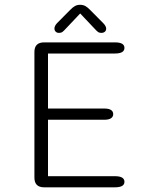

<svg xmlns="http://www.w3.org/2000/svg" viewBox="-20 -800 659 820"><path d="M511.5 -595.5Q511.5 -571.5 471 -571.5H185V-336.5H424.5Q445 -336.5 454.2 -330.2Q463.5 -324 463.5 -312.5Q463.5 -301.5 454.2 -295Q445 -288.5 424.5 -288.5H185V-47.5H471Q511.5 -47.5 511.5 -23.5Q511.5 0 471 0H168.5Q127 0 127 -41.5V-578Q127 -619 168.5 -619H471Q511.5 -619 511.5 -595.5ZM421.5 -700.5Q433.5 -688 433.5 -677.5Q433.5 -669.5 427.8 -664.5Q422 -659.5 412.5 -659.5Q404 -659.5 398 -664Q392 -668.5 384 -677.5L322.5 -742.5L260.5 -677Q252.5 -668 246.8 -663.8Q241 -659.5 232 -659.5Q223 -659.5 217.8 -664.8Q212.5 -670 212.5 -678.5Q212.5 -683 215 -688.8Q217.5 -694.5 223 -700.5L279 -757Q290 -768.5 299.8 -774Q309.5 -779.5 322 -779.5Q335 -779.5 344.8 -774Q354.5 -768.5 365.5 -757Z"/></svg>

Font: Sono Monospace Light
Style: Regular
Weight: 300
Version: Version 2.112